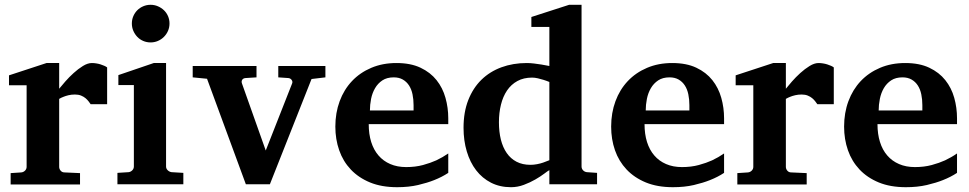

<svg xmlns="http://www.w3.org/2000/svg" viewBox="-20 -760 3998 792"><path d="M354 -330.1Q350.6 -335 345.5 -341.8Q340.3 -348.6 332.8 -355Q325.2 -361.3 314.5 -365.7Q303.7 -370.1 289.1 -370.1Q274.9 -370.1 262.7 -367.2Q250.5 -364.3 242.2 -360.8Q231.9 -356.9 224.1 -352.1V-71.8Q224.1 -63 230.2 -55.9Q236.3 -48.8 246.1 -48.8L310.1 -45.9V1H23.9V-45.9L67.9 -48.8Q77.1 -49.8 83.5 -56.4Q89.8 -63 89.8 -71.8V-408.2H17.1V-449.2L171.9 -500H224.1V-394Q233.4 -405.8 249.3 -423.8Q265.1 -441.9 283.7 -458.7Q302.2 -475.6 322 -487.8Q341.8 -500 358.9 -500Q367.7 -500 377 -498.5Q386.2 -497.1 394.8 -494.4Q403.3 -491.7 410.4 -488.5Q417.5 -485.4 421.9 -481.9V-330.1Z M464.4 0V-46.9L510.3 -49.8Q519 -50.8 525.6 -57.4Q532.2 -64 532.2 -73.2V-409.2H468.3V-450.2L614.3 -500H665V-73.2Q665 -64 672.1 -57.4Q679.2 -50.8 688 -49.8L736.3 -46.9V0ZM679.2 -663.1Q679.2 -647 673.1 -632.8Q667 -618.7 656.2 -607.9Q645.5 -597.2 631.3 -591.1Q617.2 -585 601.1 -585Q585 -585 570.8 -591.1Q556.6 -597.2 546.4 -607.9Q536.1 -618.7 530 -632.8Q523.9 -647 523.9 -663.1Q523.9 -679.2 530 -693.4Q536.1 -707.5 546.4 -717.8Q556.6 -728 570.8 -734.1Q585 -740.2 601.1 -740.2Q617.2 -740.2 631.3 -734.1Q645.5 -728 656.2 -717.8Q667 -707.5 673.1 -693.4Q679.2 -679.2 679.2 -663.1Z M1265.1 -434.1 1093.3 0H994.1L834 -435.1L774.9 -440.9V-487.8H1038.1V-440.9L992.2 -438Q982.9 -437 979 -430.7Q975.1 -424.3 978 -416L1076.2 -139.2L1185.1 -416Q1188 -423.3 1183.1 -430.2Q1178.2 -437 1169.9 -438L1127.9 -440.9V-487.8H1322.3V-440.9Z M1686 -326.2Q1686 -350.1 1681.6 -371.1Q1677.2 -392.1 1667.2 -407.5Q1657.2 -422.9 1641.6 -431.9Q1626 -440.9 1604 -440.9Q1576.2 -440.9 1557.4 -428.5Q1538.6 -416 1527.1 -396.2Q1515.6 -376.5 1510.7 -352.1Q1505.9 -327.6 1505.9 -304.2H1686ZM1829.1 -46.9Q1803.2 -29.8 1771 -17.1Q1743.2 -5.9 1704.6 3.2Q1666 12.2 1618.2 12.2Q1554.2 12.2 1506.6 -7.3Q1459 -26.9 1427 -60.8Q1395 -94.7 1379.2 -140.1Q1363.3 -185.5 1363.3 -237.8Q1363.3 -294.4 1381.1 -342.5Q1398.9 -390.6 1431.9 -425.5Q1464.8 -460.4 1511.5 -480.2Q1558.1 -500 1615.2 -500Q1673.8 -500 1714.6 -480.7Q1755.4 -461.4 1780.8 -429.4Q1806.2 -397.5 1817.6 -356.4Q1829.1 -315.4 1829.1 -272V-248H1501Q1501 -207 1511.2 -174.3Q1521.5 -141.6 1541.3 -118.7Q1561 -95.7 1589.8 -83.3Q1618.7 -70.8 1655.3 -70.8Q1693.4 -70.8 1724.9 -79.3Q1756.3 -87.9 1779.8 -98.6Q1806.6 -111.3 1829.1 -127Z M2246.1 -421.9Q2234.4 -426.8 2221.7 -430.7Q2210.9 -434.1 2198.5 -437Q2186 -439.9 2174.8 -439.9Q2140.1 -439.9 2114.3 -425.8Q2088.4 -411.6 2071.5 -386.7Q2054.7 -361.8 2046.4 -328.1Q2038.1 -294.4 2038.1 -255.9Q2038.1 -216.3 2046.1 -184.1Q2054.2 -151.9 2070.3 -128.7Q2086.4 -105.5 2110.8 -92.8Q2135.3 -80.1 2168 -80.1Q2181.6 -80.1 2195.6 -82.8Q2209.5 -85.4 2220.7 -89.4Q2233.9 -93.8 2246.1 -99.1ZM2246.1 0V-58.1Q2240.2 -55.2 2225.1 -43.7Q2210 -32.2 2188.5 -19.8Q2167 -7.3 2141.1 2.4Q2115.2 12.2 2087.9 12.2Q2042 12.2 2005.6 -6.3Q1969.2 -24.9 1944.1 -57.6Q1918.9 -90.3 1905.5 -135.3Q1892.1 -180.2 1892.1 -232.9Q1892.1 -297.4 1911.6 -347.2Q1931.2 -397 1965.8 -430.9Q2000.5 -464.8 2048.3 -482.4Q2096.2 -500 2152.8 -500Q2167 -500 2183.3 -498Q2199.7 -496.1 2213.9 -493.7Q2230 -491.2 2246.1 -487.8V-648.9H2171.9V-689.9L2327.6 -740.2H2378.9V-73.2Q2378.9 -64 2385.3 -57.4Q2391.6 -50.8 2400.9 -49.8L2442.9 -46.9V0Z M2823.7 -326.2Q2823.7 -350.1 2819.3 -371.1Q2814.9 -392.1 2804.9 -407.5Q2794.9 -422.9 2779.3 -431.9Q2763.7 -440.9 2741.7 -440.9Q2713.9 -440.9 2695.1 -428.5Q2676.3 -416 2664.8 -396.2Q2653.3 -376.5 2648.4 -352.1Q2643.6 -327.6 2643.6 -304.2H2823.7ZM2966.8 -46.9Q2940.9 -29.8 2908.7 -17.1Q2880.9 -5.9 2842.3 3.2Q2803.7 12.2 2755.9 12.2Q2691.9 12.2 2644.3 -7.3Q2596.7 -26.9 2564.7 -60.8Q2532.7 -94.7 2516.8 -140.1Q2501 -185.5 2501 -237.8Q2501 -294.4 2518.8 -342.5Q2536.6 -390.6 2569.6 -425.5Q2602.5 -460.4 2649.2 -480.2Q2695.8 -500 2752.9 -500Q2811.5 -500 2852.3 -480.7Q2893.1 -461.4 2918.5 -429.4Q2943.8 -397.5 2955.3 -356.4Q2966.8 -315.4 2966.8 -272V-248H2638.7Q2638.7 -207 2648.9 -174.3Q2659.2 -141.6 2679 -118.7Q2698.7 -95.7 2727.5 -83.3Q2756.3 -70.8 2793 -70.8Q2831.1 -70.8 2862.5 -79.3Q2894 -87.9 2917.5 -98.6Q2944.3 -111.3 2966.8 -127Z M3351.6 -330.1Q3348.1 -335 3343 -341.8Q3337.9 -348.6 3330.3 -355Q3322.8 -361.3 3312 -365.7Q3301.3 -370.1 3286.6 -370.1Q3272.5 -370.1 3260.3 -367.2Q3248 -364.3 3239.7 -360.8Q3229.5 -356.9 3221.7 -352.1V-71.8Q3221.7 -63 3227.8 -55.9Q3233.9 -48.8 3243.7 -48.8L3307.6 -45.9V1H3021.5V-45.9L3065.4 -48.8Q3074.7 -49.8 3081.1 -56.4Q3087.4 -63 3087.4 -71.8V-408.2H3014.6V-449.2L3169.4 -500H3221.7V-394Q3231 -405.8 3246.8 -423.8Q3262.7 -441.9 3281.2 -458.7Q3299.8 -475.6 3319.6 -487.8Q3339.4 -500 3356.4 -500Q3365.2 -500 3374.5 -498.5Q3383.8 -497.1 3392.3 -494.4Q3400.9 -491.7 3408 -488.5Q3415 -485.4 3419.4 -481.9V-330.1Z M3784.7 -326.2Q3784.7 -350.1 3780.3 -371.1Q3775.9 -392.1 3765.9 -407.5Q3755.9 -422.9 3740.2 -431.9Q3724.6 -440.9 3702.6 -440.9Q3674.8 -440.9 3656 -428.5Q3637.2 -416 3625.7 -396.2Q3614.3 -376.5 3609.4 -352.1Q3604.5 -327.6 3604.5 -304.2H3784.7ZM3927.7 -46.9Q3901.9 -29.8 3869.6 -17.1Q3841.8 -5.9 3803.2 3.2Q3764.6 12.2 3716.8 12.2Q3652.8 12.2 3605.2 -7.3Q3557.6 -26.9 3525.6 -60.8Q3493.7 -94.7 3477.8 -140.1Q3461.9 -185.5 3461.9 -237.8Q3461.9 -294.4 3479.7 -342.5Q3497.6 -390.6 3530.5 -425.5Q3563.5 -460.4 3610.1 -480.2Q3656.7 -500 3713.9 -500Q3772.5 -500 3813.2 -480.7Q3854 -461.4 3879.4 -429.4Q3904.8 -397.5 3916.3 -356.4Q3927.7 -315.4 3927.7 -272V-248H3599.6Q3599.6 -207 3609.9 -174.3Q3620.1 -141.6 3639.9 -118.7Q3659.7 -95.7 3688.5 -83.3Q3717.3 -70.8 3753.9 -70.8Q3792 -70.8 3823.5 -79.3Q3855 -87.9 3878.4 -98.6Q3905.3 -111.3 3927.7 -127Z"/></svg>

Font: Charis SIL Eur
Style: Bold
Weight: 700
Foundry: SIL International
Version: Version 5.000